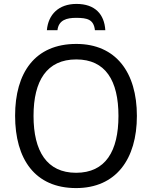

<svg xmlns="http://www.w3.org/2000/svg" viewBox="-20 -949 775 979"><path d="M370 -929C279 -929 226 -875 219 -795H273C279 -847 320 -858 368 -858C425 -858 458 -850 464 -795H517C512 -877 464 -929 370 -929ZM678 -358C678 -580 571 -725 369 -725C158 -725 57 -578 57 -359C57 -138 158 10 368 10C571 10 678 -137 678 -358ZM151 -358C151 -538 219 -646 369 -646C518 -646 584 -538 584 -358C584 -178 518 -68 368 -68C219 -68 151 -178 151 -358Z"/></svg>

Font: Noto Sans Thai
Style: Regular
Weight: 400
Designer: Monotype Design Team
Foundry: Monotype Imaging Inc.
Version: Version 1.901